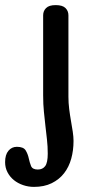

<svg xmlns="http://www.w3.org/2000/svg" viewBox="-99 -423 358 752"><path d="M70 -363Q70 -380 81.5 -391.5Q93 -403 119 -403Q146 -403 157.5 -391.5Q169 -380 169 -363V-44Q169 -20 172 4Q175 28 179 50.5Q183 73 186 93Q189 113 189 129Q189 166 180 198.5Q171 231 152 255.5Q133 280 103.5 294.5Q74 309 34 309Q12 309 -8.5 302Q-29 295 -44.5 282.5Q-60 270 -69.5 252Q-79 234 -79 212Q-79 183 -66 167.5Q-53 152 -33 152Q-7 152 1.5 166Q10 180 13.5 196.5Q17 213 22.5 227Q28 241 49 241Q68 241 78 227.5Q88 214 88 179Q88 150 85 124Q82 98 79 71Q76 44 73 15Q70 -14 70 -50Z"/></svg>

Font: Sofadi One
Style: Regular
Weight: 400
Designer: Botjo Nikoltchev
Foundry: Botjo Nikoltchev
Version: Version 1.002